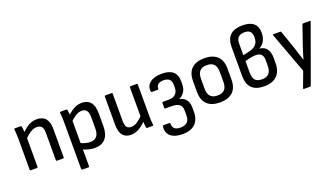

<svg xmlns="http://www.w3.org/2000/svg" viewBox="-72 -1293 3656 2089"><g transform="rotate(-20 1756.0 -249.0)"><path d="M380 0Q370 0 370 -10V-331Q370 -377 352 -398Q334 -419 296 -419Q261 -419 225.5 -397.5Q190 -376 144 -330L140 -401Q171 -433 200 -455Q229 -477 259.5 -488.5Q290 -500 324 -500Q392 -500 426.5 -460Q461 -420 461 -340V-10Q461 0 451 0ZM77 0Q67 0 67 -10V-366Q67 -395 65 -426Q63 -457 61 -477Q59 -488 71 -488H136Q144 -488 147 -479Q150 -464 152.5 -436Q155 -408 156 -388L158 -361V-10Q158 0 149 0Z M816 11Q781 11 742 1Q703 -9 675 -25L673 -100Q701 -84 732.5 -75.5Q764 -67 792 -67Q842 -67 867 -97.5Q892 -128 892 -188V-318Q892 -370 873.5 -394.5Q855 -419 818 -419Q785 -419 751 -399.5Q717 -380 672 -336L667 -409Q698 -439 726 -459Q754 -479 783.5 -489.5Q813 -500 846 -500Q914 -500 948.5 -457.5Q983 -415 983 -328V-181Q983 -87 940 -38Q897 11 816 11ZM606 185Q596 185 596 175V-373Q596 -398 594.5 -426Q593 -454 590 -477Q589 -488 600 -488H665Q674 -488 676 -479Q678 -466 681 -443.5Q684 -421 683 -408L687 -365V175Q687 185 678 185Z M1235 11Q1173 11 1140.5 -29Q1108 -69 1108 -149V-479Q1108 -488 1118 -488H1190Q1199 -488 1199 -479V-158Q1199 -112 1215.5 -90.5Q1232 -69 1266 -69Q1302 -69 1336 -91Q1370 -113 1415 -160L1418 -88Q1389 -56 1359 -34Q1329 -12 1298.5 -0.5Q1268 11 1235 11ZM1425 0Q1415 0 1413 -9Q1411 -29 1409 -50.5Q1407 -72 1406 -93L1399 -131V-479Q1399 -488 1409 -488H1481Q1490 -488 1490 -479V-122Q1490 -93 1491 -65Q1492 -37 1496 -11Q1498 0 1486 0Z M1765 196Q1705 196 1663.5 178Q1622 160 1603.5 126.5Q1585 93 1590 48Q1591 33 1601 33H1669Q1679 33 1679 47Q1678 83 1699.5 102Q1721 121 1766 121Q1820 121 1846 95.5Q1872 70 1872 18V-41Q1872 -86 1844 -108.5Q1816 -131 1757 -131H1683Q1679 -131 1676 -133.5Q1673 -136 1673 -141V-198Q1673 -202 1676 -205Q1679 -208 1683 -208H1751Q1801 -208 1829 -235.5Q1857 -263 1857 -310V-339Q1857 -384 1835 -405Q1813 -426 1766 -426Q1726 -426 1705 -409.5Q1684 -393 1684 -363Q1685 -357 1682.5 -353.5Q1680 -350 1675 -350H1606Q1596 -350 1595 -366Q1590 -426 1638 -463Q1686 -500 1775 -500Q1859 -500 1902 -463Q1945 -426 1945 -352V-312Q1945 -267 1922.5 -230.5Q1900 -194 1860 -177V-176Q1912 -164 1937 -129Q1962 -94 1962 -43V8Q1962 98 1912.5 147Q1863 196 1765 196Z M2266 11Q2170 11 2118.5 -37.5Q2067 -86 2067 -182V-307Q2067 -403 2118 -451.5Q2169 -500 2266 -500Q2363 -500 2414.5 -451.5Q2466 -403 2466 -307V-182Q2466 -86 2415 -37.5Q2364 11 2266 11ZM2266 -69Q2322 -69 2348.5 -98.5Q2375 -128 2375 -189V-300Q2375 -361 2348.5 -390.5Q2322 -420 2266 -420Q2210 -420 2183.5 -390.5Q2157 -361 2157 -300V-189Q2157 -128 2183.5 -98.5Q2210 -69 2266 -69Z M2778 11Q2683 11 2635.5 -36.5Q2588 -84 2588 -179V-516Q2588 -603 2635.5 -648.5Q2683 -694 2778 -694Q2863 -694 2906 -657Q2949 -620 2949 -548Q2949 -492 2927 -452.5Q2905 -413 2866 -395V-394Q2925 -386 2951.5 -348Q2978 -310 2978 -247V-187Q2978 -90 2926 -39.5Q2874 11 2778 11ZM2780 -69Q2835 -69 2861.5 -98.5Q2888 -128 2888 -188V-251Q2888 -297 2867 -318.5Q2846 -340 2802 -340Q2786 -340 2766 -337Q2746 -334 2724 -329Q2702 -324 2678 -317V-185Q2678 -124 2702 -96.5Q2726 -69 2780 -69ZM2678 -385 2753 -402Q2802 -413 2830.5 -442.5Q2859 -472 2859 -527Q2859 -574 2838 -595Q2817 -616 2773 -616Q2727 -616 2702.5 -592.5Q2678 -569 2678 -521Z M3173 185Q3168 185 3166 181.5Q3164 178 3166 173L3232 -4L3057 -477Q3053 -488 3064 -488H3142Q3151 -488 3153 -481L3233 -249Q3243 -218 3253.5 -183.5Q3264 -149 3274 -116H3276Q3285 -149 3296 -183Q3307 -217 3317 -249L3397 -481Q3398 -488 3408 -488H3483Q3496 -488 3491 -477L3254 177Q3251 185 3244 185Z"/></g></svg>

Font: Sofia Sans Semi Condensed Medium
Style: Regular
Weight: 500
Designer: Botio Nikoltchev, Ani Petrova
Foundry: lettersoup
Version: Version 4.100